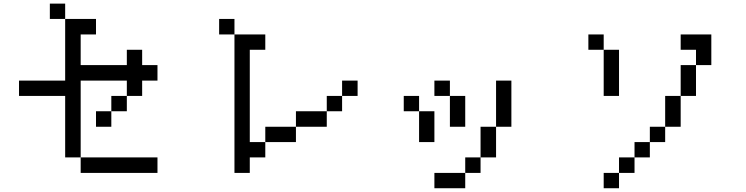

<svg xmlns="http://www.w3.org/2000/svg" viewBox="-20 -879 4040 1040"><path d="M250 -776.4V-859.4H333V-776.4ZM83 -359.4V-442.4H333V-776.4H500V-692.4H417V-526.4H667V-609.4H750V-526.4H833V-442.4H750V-359.4H667V-442.4H417V-26.4H333V-359.4ZM417 -26.4H833V57.6H417ZM583 -276.4V-359.4H667V-276.4ZM583 -276.4V-192.4H500V-276.4Z M1167 -692.4V-776.4H1250V-692.4ZM1833 -359.4V-276.4H1750V-192.4H1583V-109.4H1417V-26.4H1333V57.6H1250V-692.4H1417V-609.4H1333V-109.4H1417V-192.4H1583V-276.4H1750V-359.4ZM1833 -359.4V-442.4H1917V-359.4Z M2333 -359.4V-442.4H2417V-359.4ZM2167 -276.4V-359.4H2250V-276.4ZM2667 -192.4V-442.4H2750V-192.4ZM2667 -192.4V-26.4H2583V-192.4ZM2583 -26.4V57.6H2500V-26.4ZM2417 -359.4H2500V-192.4H2417ZM2500 57.6V140.6H2333V57.6ZM2250 -276.4H2333V-109.4H2250Z M3667 -609.4V-692.4H3833V-526.4H3750V-609.4ZM3167 -609.4V-692.4H3250V-609.4ZM3750 -526.4V-359.4H3667V-526.4ZM3667 -359.4V-192.4H3583V-359.4ZM3583 -192.4V-109.4H3500V-192.4ZM3500 -109.4V-26.4H3417V-109.4ZM3417 -26.4V57.6H3333V-26.4ZM3333 57.6V140.6H3250V57.6ZM3250 -609.4H3333V-359.4H3250Z"/></svg>

Font: KH Dot kagurazaka 12
Style: Regular
Weight: 400
Designer: Original version for X68000 by Keitarou Hiraki (http://hp.vector.co.jp/authors/VA000874/) / TrueType conversion by Homem
Version: Version 1.00.20150527